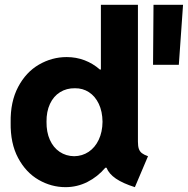

<svg xmlns="http://www.w3.org/2000/svg" viewBox="-20 -772 783 800"><path d="M423.8 -73.2H418.9Q386.7 -35.2 344 -13.7Q301.3 7.8 252.9 7.8Q193.8 7.8 140.9 -22.7Q87.9 -53.2 55.4 -114Q22.9 -174.8 24.4 -261.7Q22.9 -347.7 55.4 -409.4Q87.9 -471.2 142.1 -502.7Q196.3 -534.2 257.8 -534.2Q297.4 -534.2 332.5 -520.8Q367.7 -507.3 396 -482.4H400.4V-752H554.7V-181.6Q554.7 -162.6 558.6 -151.6Q562.5 -140.6 571.3 -133.8Q580.1 -127 596.7 -121.1L542 7.8Q492.2 -7.8 462.9 -27.8Q433.6 -47.9 423.8 -73.2ZM407.2 -264.6Q406.7 -307.6 391.6 -339.4Q376.5 -371.1 350.6 -387.9Q324.7 -404.8 292 -404.3Q257.3 -404.8 230.2 -387.9Q203.1 -371.1 188.2 -339.1Q173.3 -307.1 173.8 -264.6Q173.3 -221.7 187.7 -189.5Q202.1 -157.2 228.5 -139.4Q254.9 -121.6 289.1 -121.1Q322.8 -121.6 349.4 -139.4Q376 -157.2 391.4 -189.7Q406.7 -222.2 407.2 -264.6ZM619.6 -752H742.7L725.1 -502H617.7Z"/></svg>

Font: Reddit Sans Fudge ExtraBold
Style: Regular
Weight: 800
Designer: Stephen Hutchings
Foundry: Reddit
Version: Version 1.011